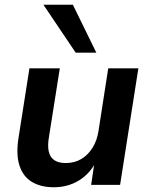

<svg xmlns="http://www.w3.org/2000/svg" viewBox="-20 -779 633 809"><path d="M206 10Q152 10 114.5 -12.5Q77 -35 62 -81.5Q47 -128 58 -198L104 -491H232L186 -200Q180 -165 185.5 -140.5Q191 -116 209 -104Q227 -92 257 -92Q294 -92 322.5 -109Q351 -126 370 -156.5Q389 -187 395 -227L436 -491H563L486 0H364L379 -100H386Q359 -47 312.5 -18.5Q266 10 206 10ZM299 -557 163 -759H287L386 -557Z"/></svg>

Font: Nunito Sans 11pt
Style: Bold Italic
Weight: 700
Italic angle: -9°
Version: Version 3.101;gftools[0.9.27]